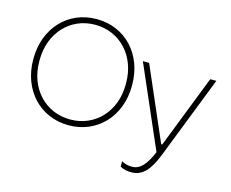

<svg xmlns="http://www.w3.org/2000/svg" viewBox="-120 -878 1495 1244"><g transform="rotate(15 628.0 -255.5)"><path d="M52 -347C52 -144 190 6 383 6C575 6 714 -143 714 -346V-354C714 -558 575 -706 384 -706H382C190 -706 52 -556 52 -353ZM93 -345V-355C93 -536 216 -668 382 -668H383C550 -668 673 -536 673 -355V-345C673 -164 550 -33 384 -33H383C216 -33 93 -164 93 -345ZM854 195C929 195 975 143 1018 33L1234 -520H1193L1002 -31H995L783 -520H741L979 27C941 117 903 159 849 159C823 159 800 153 779 141V177C800 190 828 195 854 195Z"/></g></svg>

Font: Fixel Display ExtraLight
Style: Regular
Weight: 200
Designer: AlfaBravo + MacPaw
Foundry: Kyrylo Tkachov, Marchela Mozhyna, Serhii Makarenko, Maria Weinstein, Zakhar Kryvoshyya
Version: Version 1.211